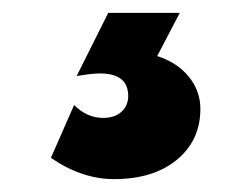

<svg xmlns="http://www.w3.org/2000/svg" viewBox="-20 -36 390 298"><path d="M259 -16 224 51Q255 61 273 83Q291 105 291 133Q291 182 254.5 212Q218 242 157 242Q107 242 59 209L95 127Q115 147 140 147Q158 147 168.5 137.5Q179 128 179 113Q179 78 135 78Q123 78 99 82L148 -16Z"/></svg>

Font: Montserrat Extra Bold
Style: Regular
Weight: 800
Designer: Julieta Ulanovsky
Foundry: Julieta Ulanovsky
Version: Version 3.001;PS 003.001;hotconv 1.0.70;makeotf.lib2.5.58329